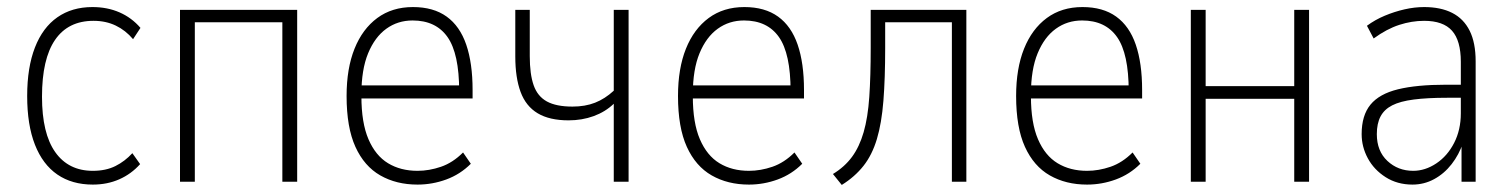

<svg xmlns="http://www.w3.org/2000/svg" viewBox="-20 -515 4282 544"><path d="M243 8Q184 8 142.5 -20.5Q101 -49 79 -105Q57 -161 57 -243Q57 -324 79 -380.5Q101 -437 142.5 -466Q184 -495 242 -495Q284 -495 318.5 -480Q353 -465 378 -436L357 -404Q336 -429 308 -442.5Q280 -456 245 -456Q173 -456 136 -402Q99 -348 99 -241Q99 -137 136.5 -84Q174 -31 243 -31Q280 -31 307 -44.5Q334 -58 355 -81L377 -50Q352 -22 318 -7Q284 8 243 8Z M490 0V-487H822V0H780V-452H532V0Z M1163 8Q1103 8 1057.5 -18Q1012 -44 987 -99Q962 -154 962 -243Q962 -321 984.5 -377Q1007 -433 1049 -464Q1091 -495 1150 -495Q1208 -495 1245.5 -468Q1283 -441 1301 -388.5Q1319 -336 1319 -260V-236H990V-273H1297L1281 -257Q1281 -363 1248 -410Q1215 -457 1149 -457Q1107 -457 1074.5 -433.5Q1042 -410 1023 -364Q1004 -318 1004 -248V-242Q1004 -167 1024 -120.5Q1044 -74 1079.5 -52.5Q1115 -31 1163 -31Q1196 -31 1229.5 -42.5Q1263 -54 1292 -83L1314 -51Q1284 -21 1244.5 -6.5Q1205 8 1163 8Z M1719 0V-221Q1695 -198 1662 -186Q1629 -174 1591 -174Q1537 -174 1503.5 -194Q1470 -214 1455 -254.5Q1440 -295 1440 -355V-487H1481V-356Q1481 -305 1492 -273.5Q1503 -242 1529.5 -227.5Q1556 -213 1602 -213Q1638 -213 1666 -224Q1694 -235 1719 -258V-487H1761V0Z M2102 8Q2042 8 1996.5 -18Q1951 -44 1926 -99Q1901 -154 1901 -243Q1901 -321 1923.5 -377Q1946 -433 1988 -464Q2030 -495 2089 -495Q2147 -495 2184.5 -468Q2222 -441 2240 -388.5Q2258 -336 2258 -260V-236H1929V-273H2236L2220 -257Q2220 -363 2187 -410Q2154 -457 2088 -457Q2046 -457 2013.5 -433.5Q1981 -410 1962 -364Q1943 -318 1943 -248V-242Q1943 -167 1963 -120.5Q1983 -74 2018.5 -52.5Q2054 -31 2102 -31Q2135 -31 2168.5 -42.5Q2202 -54 2231 -83L2253 -51Q2223 -21 2183.5 -6.5Q2144 8 2102 8Z M2365 9 2340 -22Q2373 -42 2394 -70.5Q2415 -99 2427 -140.5Q2439 -182 2443 -240.5Q2447 -299 2447 -380V-487H2718V0H2677V-452H2488V-379Q2488 -293 2483 -229.5Q2478 -166 2464.5 -121Q2451 -76 2426.5 -45Q2402 -14 2365 9Z M3060 8Q3000 8 2954.5 -18Q2909 -44 2884 -99Q2859 -154 2859 -243Q2859 -321 2881.5 -377Q2904 -433 2946 -464Q2988 -495 3047 -495Q3105 -495 3142.5 -468Q3180 -441 3198 -388.5Q3216 -336 3216 -260V-236H2887V-273H3194L3178 -257Q3178 -363 3145 -410Q3112 -457 3046 -457Q3004 -457 2971.5 -433.5Q2939 -410 2920 -364Q2901 -318 2901 -248V-242Q2901 -167 2921 -120.5Q2941 -74 2976.5 -52.5Q3012 -31 3060 -31Q3093 -31 3126.5 -42.5Q3160 -54 3189 -83L3211 -51Q3181 -21 3141.5 -6.5Q3102 8 3060 8Z M3354 0V-487H3396V-271H3647V-487H3689V0H3647V-235H3396V0Z M3982 8Q3939 8 3906 -13Q3873 -34 3855.5 -66.5Q3838 -99 3838 -135Q3838 -188 3863 -218.5Q3888 -249 3941 -262Q3994 -275 4078 -275H4129V-238H4080Q4024 -238 3985.5 -233Q3947 -228 3924.5 -216.5Q3902 -205 3891.5 -185Q3881 -165 3881 -135Q3881 -87 3911 -59Q3941 -31 3984 -31Q4018 -31 4049.5 -52Q4081 -73 4100 -110Q4119 -147 4119 -194V-340Q4119 -400 4094 -428Q4069 -456 4015 -456Q3980 -456 3944.5 -444.5Q3909 -433 3872 -406L3853 -442Q3876 -459 3903.5 -470.5Q3931 -482 3959.5 -488.5Q3988 -495 4015 -495Q4062 -495 4094.5 -478.5Q4127 -462 4144 -428Q4161 -394 4161 -341V0H4121V-110H4125Q4114 -77 4093 -50Q4072 -23 4043.5 -7.5Q4015 8 3982 8Z"/></svg>

Font: Nunito Sans 10pt Condensed ExtraLight
Style: Regular
Weight: 250
Width: 3
Designer: Vernon Adams
Foundry: Vernon Adams
Version: Version 3.101;gftools[0.9.27]